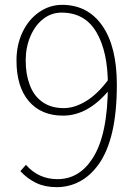

<svg xmlns="http://www.w3.org/2000/svg" viewBox="-20 -759 561 792"><path d="M64 -53 87 -79Q139 -20 217 -20Q307 -20 362 -106Q425 -203 425 -409Q425 -546 377.5 -626.5Q330 -707 234 -707Q192 -707 158.5 -681Q125 -655 105.5 -609.5Q86 -564 86 -510Q86 -453 102 -411Q118 -365 154 -339Q190 -313 243 -313Q288 -313 336 -342.5Q384 -372 428 -432L429 -386Q342 -282 240 -282Q150 -282 99 -341.5Q48 -401 48 -510Q48 -574 73 -626.5Q98 -679 141.5 -709Q185 -739 236 -739Q342 -739 402 -653Q462 -567 462 -409Q462 -185 386 -80Q352 -33 308 -10Q264 13 214 13Q166 13 130 -4Q94 -21 64 -53Z"/></svg>

Font: Merged Yaku Han JP Thin
Style: Regular
Weight: 250
Designer: Ryoko NISHIZUKA 西塚涼子 (kana, bopomofo & ideographs); Paul D. Hunt (Latin, Greek & Cyrillic); Sandoll Communications 산돌커뮤니
Foundry: Adobe
Version: Version 2.004